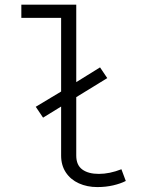

<svg xmlns="http://www.w3.org/2000/svg" viewBox="-20 -776 655 807"><path d="M508.7 -15.4Q486.7 -4.1 455.6 3.1Q424.6 10.3 389.2 10.3Q346.2 10.3 311.5 -5.4Q276.9 -21 256.9 -51Q236.9 -81 236.9 -122.1V-328.2L161 -281.5L130.3 -327.2L236.9 -391.3V-701H69.7V-756.4H300.5V-430.8L400.5 -492.8L430.8 -447.7L300.5 -367.7V-122.1Q300.5 -82.1 325.9 -63.6Q351.3 -45.1 395.4 -45.1Q440.5 -45.1 490.3 -64.6Z"/></svg>

Font: Fira Code Fixed Light
Style: Regular
Weight: 300
Monospace: yes
Designer: Carrois Corporate, Edenspiekermann AG, Nikita Prokopov
Foundry: Carrois Corporate, Edenspiekermann AG, Nikita Prokopov
Version: Version 5.002